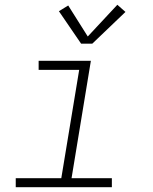

<svg xmlns="http://www.w3.org/2000/svg" viewBox="-20 -785 640 805"><path d="M46 0V-38H237L312 -492H142V-530H361L280 -38H449V0ZM320 -602 227 -738 266 -762 348 -632 472 -765 506 -735 367 -602Z"/></svg>

Font: Iosevka Slab XLtExObl
Style: Regular
Weight: 200
Width: 7
Italic angle: -9°
Monospace: yes
Designer: Belleve Invis
Foundry: Belleve Invis
Version: Version 11.1.1; ttfautohint (v1.8.3)